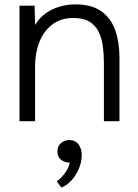

<svg xmlns="http://www.w3.org/2000/svg" viewBox="-20 -553 631 876"><path d="M69 0V-527H138L140 -439Q160 -472 189 -492.5Q218 -513 253 -523Q288 -533 323 -533Q399 -533 443 -501Q487 -469 506 -414.5Q525 -360 525 -291V0H454V-268Q454 -307 449 -343.5Q444 -380 429.5 -409Q415 -438 387.5 -454.5Q360 -471 314 -471Q258 -471 218.5 -441Q179 -411 159.5 -361Q140 -311 140 -250V0ZM260 303 239 274Q252 265 264 252Q276 239 285.5 223Q295 207 298 189Q276 189 259 176.5Q242 164 242 138Q242 114 258 100Q274 86 296 86Q325 86 339.5 107.5Q354 129 353 157Q352 188 339.5 217.5Q327 247 306.5 269.5Q286 292 260 303Z"/></svg>

Font: Onest Light
Style: Regular
Weight: 300
Designer: Dmitri Voloshin, Andrey Kudryavtsev
Foundry: Dmitri Voloshin, Andrey Kudryavtsev
Version: Version 1.000;gftools[0.9.33]